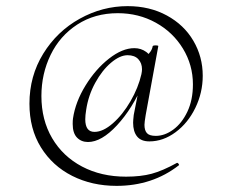

<svg xmlns="http://www.w3.org/2000/svg" viewBox="-20 -540 757 626"><path d="M434 -257 448 -270Q412 -186 361.5 -131.5Q311 -77 267 -77Q245 -77 231 -91.5Q217 -106 217 -136Q217 -148 218 -154Q226 -208 259 -261.5Q292 -315 335.5 -349Q379 -383 418 -383Q440 -383 457 -370.5Q474 -358 476 -334L447 -353Q456 -355 466 -366Q476 -377 478 -390Q480 -392 486 -392Q498 -392 496 -389L455 -165Q451 -141 451 -133Q451 -115 459 -106Q467 -97 488 -97Q517 -97 545 -117.5Q573 -138 591 -176Q609 -214 609 -265Q609 -328 576.5 -381.5Q544 -435 488 -466Q432 -497 364 -497Q289 -497 232 -460Q175 -423 145 -361Q115 -299 115 -227Q115 -149 150 -89.5Q185 -30 247.5 3Q310 36 391 36Q439 36 474.5 26.5Q510 17 557 -9H558Q560 -9 562.5 -5.5Q565 -2 563 -1Q477 66 360 66Q280 66 215.5 33.5Q151 1 113.5 -59.5Q76 -120 76 -202Q76 -292 121 -365Q166 -438 240 -479Q314 -520 396 -520Q468 -520 524 -489.5Q580 -459 610.5 -407Q641 -355 641 -293Q641 -238 617 -188.5Q593 -139 552.5 -109Q512 -79 467 -79Q440 -79 427 -95Q414 -111 414 -140Q414 -147 416 -165ZM441 -298Q443 -308 443 -314Q443 -334 431 -347Q419 -360 396 -360Q371 -360 342 -335.5Q313 -311 290.5 -270Q268 -229 261 -182Q258 -164 258 -151Q258 -110 288 -110Q316 -110 348 -138Q380 -166 405.5 -210Q431 -254 441 -298Z"/></svg>

Font: Cormorant Unicase Light
Style: Regular
Weight: 300
Designer: Christian Thalmann (Catharsis Fonts)
Foundry: Catharsis Fonts
Version: Version 4.000